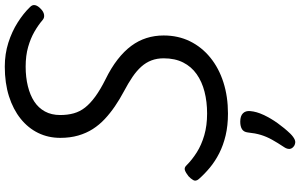

<svg xmlns="http://www.w3.org/2000/svg" viewBox="-240 -690 1223 782"><g transform="rotate(-90 371.0 -298.5)"><path d="M300 19Q251 19 211 9.5Q171 0 138.5 -16.5Q106 -33 80 -54.5Q54 -76 33 -100Q23 -112 29 -122.5Q35 -133 45 -142Q59 -153 69.5 -156.5Q80 -160 90 -149Q112 -127 142 -108Q172 -89 211.5 -77.5Q251 -66 300 -66Q348 -66 389 -76.5Q430 -87 460.5 -108.5Q491 -130 508 -163.5Q525 -197 525 -243Q525 -270 516.5 -292.5Q508 -315 491 -334Q474 -353 449 -370Q424 -387 390 -405Q358 -422 329.5 -441.5Q301 -461 277.5 -483Q254 -505 237 -531.5Q220 -558 210.5 -591Q201 -624 201 -664Q201 -713 221 -754Q241 -795 279 -825.5Q317 -856 370.5 -873Q424 -890 491 -890Q543 -890 588.5 -875.5Q634 -861 671 -837.5Q708 -814 733 -788Q744 -778 741.5 -766.5Q739 -755 726 -743Q715 -732 702.5 -730Q690 -728 681 -736Q660 -754 633 -769.5Q606 -785 571 -795Q536 -805 491 -805Q448 -805 411.5 -796Q375 -787 349 -770Q323 -753 308.5 -726.5Q294 -700 294 -664Q294 -634 301 -609Q308 -584 324.5 -563Q341 -542 369 -521.5Q397 -501 439 -480Q486 -457 520 -430.5Q554 -404 575.5 -375Q597 -346 607.5 -313Q618 -280 618 -243Q618 -184 594.5 -136Q571 -88 528 -53Q485 -18 427 0.5Q369 19 300 19ZM169 289Q157 281 156 270.5Q155 260 163 248Q181 221 193.5 198.5Q206 176 213 153Q220 130 223 100Q225 83 236.5 76Q248 69 267 69Q290 69 301 80Q312 91 310 110Q308 135 294.5 164Q281 193 261 221Q241 249 218 273Q205 286 193.5 291Q182 296 169 289Z"/></g></svg>

Font: Playwrite DK Loopet
Style: Regular
Weight: 400
Designer: Veronika Burian, José Scaglione
Foundry: TypeTogether
Version: Version 1.002